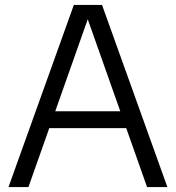

<svg xmlns="http://www.w3.org/2000/svg" viewBox="-20 -760 714 780"><path d="M14.5 0 280 -740H394.5L660 0H577.5L329.5 -701.5H343.5L95.5 0ZM153.5 -239.5 172.5 -308H501.5L520.5 -239.5Z"/></svg>

Font: Encode Sans SC
Style: Regular
Weight: 400
Version: Version 3.002